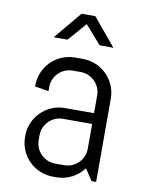

<svg xmlns="http://www.w3.org/2000/svg" viewBox="-81 -757 617 824"><g transform="rotate(10 227.0 -345.0)"><path d="M394 0V-363C394 -444 328 -510 247 -510H212C131 -510 65 -444 65 -363V-358L125 -348V-366C125 -414 164 -453 212 -453H247C295 -453 334 -414 334 -366V-289H207C126 -289 60 -223 60 -142V-137C60 -56 126 10 207 10H222C271 10 314 -14 341 -50L374 0ZM334 -134C334 -86 295 -47 247 -47H207C159 -47 120 -86 120 -134V-155C120 -203 159 -242 207 -242H334ZM267 -700H207L107 -580H167L237 -660L307 -580H367Z"/></g></svg>

Font: Abel
Style: Regular
Weight: 400
Designer: Matthew Desmond
Foundry: Matthew Desmond
Version: Version 1.002